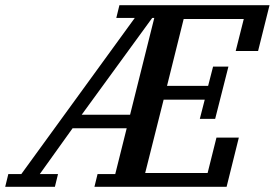

<svg xmlns="http://www.w3.org/2000/svg" viewBox="-74 -718 1056 738"><path d="M-42 -49H8L444 -649H373L385 -698H962L918 -522H832L863 -645H632L568 -388H726L745 -462H804L753 -261H694L713 -335H555L484 -53H724L758 -189H844L797 0H289L301 -49H369L413 -225H205L79 -49H149L137 0H-54ZM240 -277H426L519 -649H511Z"/></svg>

Font: IBM Plex Serif Medm
Style: Italic
Weight: 500
Italic angle: -14°
Designer: Mike Abbink, Paul van der Laan, Pieter van Rosmalen
Foundry: Bold Monday
Version: Version 3.001